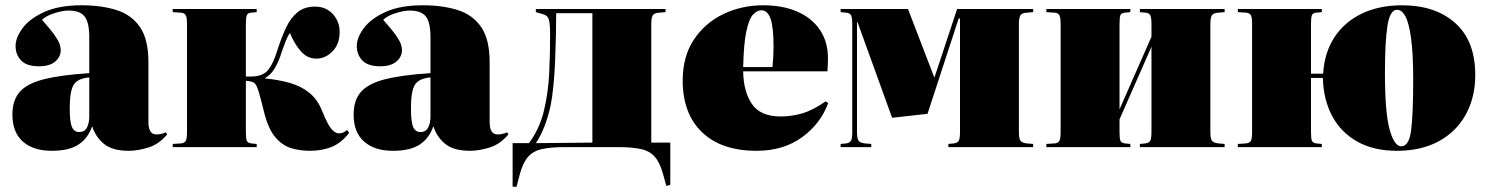

<svg xmlns="http://www.w3.org/2000/svg" viewBox="-20 -557 5633 727"><path d="M176 14Q106 14 66.5 -21Q27 -56 27 -123Q27 -178 55 -209.5Q83 -241 146.5 -257Q210 -273 318 -280V-416Q318 -472 300.5 -494.5Q283 -517 239 -517Q217 -517 185.5 -507Q154 -497 139 -482Q172 -445 187 -423.5Q202 -402 206 -389.5Q210 -377 210 -367Q210 -342 189 -324Q168 -306 128 -306Q81 -306 60 -328Q39 -350 39 -383Q39 -415 66 -451Q93 -487 148.5 -512Q204 -537 289 -537Q364 -537 421 -519Q478 -501 510 -454.5Q542 -408 542 -322V-95Q542 -48 572 -48Q591 -48 608 -56L613 -48Q582 -11 542 1.5Q502 14 468 14Q406 14 374 -12Q342 -38 329 -79Q313 -33 277 -9.5Q241 14 176 14ZM280 -57Q300 -57 309 -73.5Q318 -90 318 -118V-264Q274 -260 259 -236Q244 -212 244 -147Q244 -95 252.5 -76Q261 -57 280 -57Z M1153 14Q1116 14 1082.5 4Q1049 -6 1022 -38Q995 -70 979 -136Q969 -177 961 -205Q953 -233 945 -241Q940 -246 931.5 -248Q923 -250 911 -251V-58Q911 -32 914.5 -24Q918 -16 931 -14L952 -12V0H634V-12L665 -14Q678 -15 683 -23Q688 -31 688 -57V-466Q688 -492 683 -500Q678 -508 665 -509L634 -511V-523H952V-511L931 -509Q918 -508 914.5 -499.5Q911 -491 911 -465V-267Q925 -267 939 -267.5Q953 -268 965 -272Q974 -275 984 -281.5Q994 -288 1006 -308Q1018 -328 1031 -369Q1046 -416 1063.5 -453Q1081 -490 1107 -511Q1133 -532 1173 -532Q1214 -532 1240 -504Q1266 -476 1266 -436Q1266 -390 1239 -362.5Q1212 -335 1178 -335Q1144 -335 1119.5 -362.5Q1095 -390 1078 -432Q1070 -422 1063 -404.5Q1056 -387 1048 -364Q1035 -322 1019.5 -297Q1004 -272 984 -262V-260Q1035 -255 1077.5 -243Q1120 -231 1151.5 -205.5Q1183 -180 1201 -134Q1222 -82 1236.5 -67Q1251 -52 1262 -52Q1281 -52 1294 -65L1302 -54Q1274 -17 1237.5 -1.5Q1201 14 1153 14Z M1468 14Q1398 14 1358.5 -21Q1319 -56 1319 -123Q1319 -178 1347 -209.5Q1375 -241 1438.5 -257Q1502 -273 1610 -280V-416Q1610 -472 1592.5 -494.5Q1575 -517 1531 -517Q1509 -517 1477.5 -507Q1446 -497 1431 -482Q1464 -445 1479 -423.5Q1494 -402 1498 -389.5Q1502 -377 1502 -367Q1502 -342 1481 -324Q1460 -306 1420 -306Q1373 -306 1352 -328Q1331 -350 1331 -383Q1331 -415 1358 -451Q1385 -487 1440.5 -512Q1496 -537 1581 -537Q1656 -537 1713 -519Q1770 -501 1802 -454.5Q1834 -408 1834 -322V-95Q1834 -48 1864 -48Q1883 -48 1900 -56L1905 -48Q1874 -11 1834 1.5Q1794 14 1760 14Q1698 14 1666 -12Q1634 -38 1621 -79Q1605 -33 1569 -9.5Q1533 14 1468 14ZM1572 -57Q1592 -57 1601 -73.5Q1610 -90 1610 -118V-264Q1566 -260 1551 -236Q1536 -212 1536 -147Q1536 -95 1544.5 -76Q1553 -57 1572 -57Z M2503 147 2492 107Q2480 61 2460.5 38Q2441 15 2407.5 7.5Q2374 0 2318 0H2121Q2066 0 2032 7.5Q1998 15 1978.5 38Q1959 61 1947 107L1936 150H1921V-15H1983Q2023 -69 2039.5 -137.5Q2056 -206 2059.5 -280Q2063 -354 2063 -425Q2063 -462 2059 -480Q2055 -498 2037 -503L2009 -511V-523H2500V-511L2476 -509Q2458 -508 2452 -499.5Q2446 -491 2446 -465V-17H2518V143ZM2009 -15 2223 -17V-507H2086Q2086 -473 2085 -426Q2084 -379 2082 -328.5Q2080 -278 2075.5 -233Q2071 -188 2065 -158Q2046 -70 2009 -15Z M2845 14Q2711 14 2638 -56.5Q2565 -127 2565 -252Q2565 -343 2607 -406.5Q2649 -470 2718.5 -503.5Q2788 -537 2870 -537Q2944 -537 2999 -513Q3054 -489 3084.5 -444Q3115 -399 3115 -336Q3115 -326 3114.5 -314Q3114 -302 3113 -287H2794Q2795 -211 2827 -163.5Q2859 -116 2936 -116Q2977 -116 3017 -127.5Q3057 -139 3106 -173L3116 -167Q3087 -88 3016.5 -37Q2946 14 2845 14ZM2794 -303H2905Q2907 -324 2908 -343Q2909 -362 2909 -381Q2909 -452 2898 -485Q2887 -518 2863 -518Q2846 -518 2831 -501.5Q2816 -485 2806 -438.5Q2796 -392 2794 -303Z M3163 0V-12L3184 -14Q3198 -16 3202.5 -24.5Q3207 -33 3207 -58V-465Q3207 -490 3202.5 -499Q3198 -508 3184 -509L3163 -511V-523H3418L3518 -263L3533 -308L3604 -523H3892V-511L3868 -509Q3850 -508 3844 -499.5Q3838 -491 3838 -465V-58Q3838 -32 3844 -24Q3850 -16 3868 -14L3892 -12V0H3571V-12L3592 -14Q3606 -16 3610.5 -24.5Q3615 -33 3615 -58V-487H3610L3492 -126L3358 -111L3227 -473H3225V-58Q3225 -32 3231 -24Q3237 -16 3255 -14L3279 -12V0Z M3942 0V-12L3973 -14Q3986 -15 3991 -23Q3996 -31 3996 -57V-466Q3996 -492 3991 -500Q3986 -508 3973 -509L3942 -511V-523H4260V-511L4239 -509Q4226 -508 4222.5 -499.5Q4219 -491 4219 -465V-143L4340 -418V-465Q4340 -490 4335.5 -499Q4331 -508 4317 -509L4296 -511V-523H4617V-511L4593 -509Q4575 -508 4569 -499.5Q4563 -491 4563 -465V-58Q4563 -32 4569 -24Q4575 -16 4593 -14L4617 -12V0H4296V-12L4317 -14Q4331 -16 4335.5 -24.5Q4340 -33 4340 -58V-380L4219 -105V-58Q4219 -32 4222.5 -24Q4226 -16 4239 -14L4260 -12V0Z M5269 14Q5181 14 5119 -21Q5057 -56 5024 -118Q4991 -180 4989 -262H4944V-58Q4944 -32 4947.5 -24Q4951 -16 4964 -14L4985 -12V0H4667V-12L4698 -14Q4711 -15 4716 -23Q4721 -31 4721 -57V-466Q4721 -492 4716 -500Q4711 -508 4698 -509L4667 -511V-523H4985V-511L4964 -509Q4951 -508 4947.5 -499.5Q4944 -491 4944 -465V-278H4990Q4995 -359 5033.5 -417Q5072 -475 5137.5 -506Q5203 -537 5289 -537Q5415 -537 5490.5 -469.5Q5566 -402 5566 -273Q5566 -189 5530.5 -124Q5495 -59 5428.5 -22.5Q5362 14 5269 14ZM5286 -3Q5315 -3 5323 -63Q5331 -123 5331 -256Q5331 -354 5323 -412Q5315 -470 5301.5 -495Q5288 -520 5270 -520Q5243 -520 5233.5 -459.5Q5224 -399 5224 -280Q5224 -132 5241.5 -67.5Q5259 -3 5286 -3Z"/></svg>

Font: Display Black
Style: Regular
Weight: 900
Designer: Latin by Veronika Burian and Jose Scaglione. Greek by Irene Vlachou. Cyrillic by Vera Evstafieva.
Foundry: TypeTogether
Version: Version 3.002